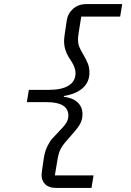

<svg xmlns="http://www.w3.org/2000/svg" viewBox="-20 -780 640 938"><path d="M253 138Q219 138 201 120.5Q183 103 183 74Q183 66 194 -7Q199 -40 211 -64.5Q223 -89 234.5 -102Q246 -115 272 -142Q297 -167 305.5 -183Q314 -199 314 -215Q314 -281 208 -281H111L121 -341H218Q282 -341 315.5 -362Q349 -383 349 -423Q349 -449 329 -480Q326 -484 315.5 -501Q305 -518 299 -538Q293 -558 293 -581Q293 -597 306 -679Q311 -714 337 -737Q363 -760 402 -760H577L567 -699H377Q361 -604 361 -590Q361 -567 367 -552Q373 -537 386 -515Q401 -490 409 -470Q417 -450 417 -425Q417 -380 385 -350.5Q353 -321 292 -311V-307Q336 -302 359.5 -279.5Q383 -257 383 -222Q383 -192 367.5 -168Q352 -144 318 -107Q293 -80 280 -59Q267 -38 261 -1L248 77H437L427 138Z"/></svg>

Font: iA Writer Duo S
Style: Italic
Weight: 400
Italic angle: -9.5°
Designer: Mike Abbink, Paul van der Laan, Pieter van Rosmalen, Oliver Reichenstein
Foundry: Bold Monday and Information Architects Inc.
Version: Version 2.000